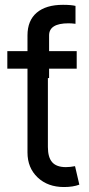

<svg xmlns="http://www.w3.org/2000/svg" viewBox="-20 -754 363 781"><path d="M292 -545.9V-474.6H179.7V-436.5H174.8V-156.2Q174.8 -113.8 192.4 -94Q210 -74.2 248 -74.2Q265.6 -74.2 285.2 -78.1L302.7 -2.9Q276.9 6.8 240.2 6.8Q174.3 6.8 133.1 -32.2Q91.8 -71.3 91.8 -133.8V-474.6H9.8V-545.9H91.8V-609.9Q91.8 -670.4 129.4 -702.4Q167 -734.4 236.3 -734.4Q269.5 -734.4 287.1 -730V-657.2Q279.8 -658.2 272.2 -658.7Q264.6 -659.2 258.8 -659.2Q179.7 -659.2 179.7 -609.9V-545.9Z"/></svg>

Font: Inter
Style: Regular
Weight: 400
Designer: Rasmus Andersson
Foundry: rsms
Version: Version 4.001;git-9221beed3